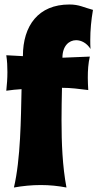

<svg xmlns="http://www.w3.org/2000/svg" viewBox="-20 -824 434 855"><path d="M394 -780C352 -791 333 -804 289 -804C151 -804 82 -710 82 -574L8 -578C12 -552 13 -528 13 -503C13 -475 11 -448 8 -420C29 -423 55 -426 76 -427C73 -294 72 -117 42 11C81 4 121 0 162 0C201 0 240 4 276 11C258 -84 254 -187 254 -289C254 -337 255 -386 256 -433C297 -433 332 -428 373 -423C372 -442 371 -460 371 -478C371 -511 373 -542 380 -572L258 -567C258 -619 287 -645 319 -645C342 -645 367 -632 383 -606C382 -619 382 -633 382 -646C382 -689 386 -734 394 -780Z"/></svg>

Font: Spicy Rice
Style: Regular
Weight: 400
Designer: Astigmatic (AOETI)
Foundry: Astigmatic (AOETI)
Version: Version 1.000